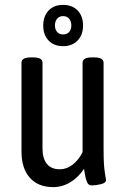

<svg xmlns="http://www.w3.org/2000/svg" viewBox="-20 -759 522 786"><path d="M68 -138V-502Q68 -524 106 -524H116Q154 -524 154 -502V-151Q154 -110 172 -88Q190 -66 225 -66Q253 -66 277.5 -85Q302 -104 318 -136V-502Q318 -524 356 -524H366Q404 -524 404 -502V-149Q404 -84 409 -54.5Q414 -25 414 -22Q414 -10 393 -5Q372 0 356 0Q342 0 336.5 -13Q331 -26 328 -43Q325 -60 324 -68Q301 -33 268 -13Q235 7 198 7Q136 7 102 -31.5Q68 -70 68 -138ZM157 -654Q157 -693 179 -716Q201 -739 238 -739Q276 -739 298 -716Q320 -693 320 -654Q320 -616 297.5 -593Q275 -570 238 -570Q201 -570 179 -593Q157 -616 157 -654ZM272 -655Q272 -672 263 -682.5Q254 -693 238 -693Q223 -693 214 -682.5Q205 -672 205 -655Q205 -638 214 -628Q223 -618 238 -618Q254 -618 263 -628Q272 -638 272 -655Z"/></svg>

Font: Asap Condensed
Style: Regular
Weight: 400
Designer: Pablo Cosgaya
Foundry: Omnibus-Type
Version: Version 1.010; ttfautohint (v1.8)